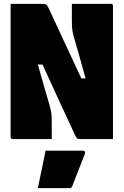

<svg xmlns="http://www.w3.org/2000/svg" viewBox="-20 -720 640 994"><path d="M248 0H46Q35 0 35 -11V-700H199Q215 -700 220 -696Q225 -692 234 -673Q269 -597 311.5 -506.5Q354 -416 401 -314H423Q401 -396 387 -443.5Q373 -491 365.5 -517Q358 -543 355.5 -558Q353 -573 352.5 -587.5Q352 -602 352 -628V-700H554Q565 -700 565 -689V0H398Q385 0 379.5 -4Q374 -8 365 -28Q329 -105 289 -192Q249 -279 200 -386H176Q199 -304 213 -256Q227 -208 234.5 -182.5Q242 -157 244.5 -142.5Q247 -128 247.5 -114Q248 -100 248 -75ZM216 60H410Q416 60 419 64.5Q422 69 420 75Q402 122 387.5 158Q373 194 354 244Q353 248 349.5 251Q346 254 339 254H176Q187 200 196 157.5Q205 115 216 60Z"/></svg>

Font: Recursive Mn Lnr St XBk
Style: Regular
Weight: 1000
Monospace: yes
Version: Version 1.079;hotconv 1.0.112;makeotfexe 2.5.65598; ttfautoh